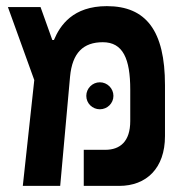

<svg xmlns="http://www.w3.org/2000/svg" viewBox="-20 -609 626 629"><path d="M54.7 0H177.2L209.5 -357.9C216.8 -436 252.9 -470.7 316.9 -470.7C382.8 -470.7 406.7 -416.5 406.7 -315.4V-212.4C406.7 -145.5 373.5 -118.2 324.7 -118.2H254.4V0H370.6C459.5 0 520.5 -57.6 520.5 -163.1V-330.1C520.5 -508.3 458.5 -588.9 330.1 -588.9C218.8 -588.9 176.8 -525.9 156.7 -478H151.4L112.8 -585.9H5.9L92.3 -346.7ZM307.1 -251C331.5 -251 351.6 -270.5 351.6 -294.9C351.6 -319.3 331.5 -339.4 307.1 -339.4C282.7 -339.4 262.7 -319.3 262.7 -294.9C262.7 -270.5 282.7 -251 307.1 -251Z"/></svg>

Font: Cascadia Mono SemiBold
Style: Regular
Weight: 600
Monospace: yes
Designer: Aaron Bell
Foundry: Saja Typeworks
Version: Version 2404.023